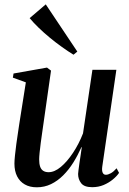

<svg xmlns="http://www.w3.org/2000/svg" viewBox="-20 -826 576 858"><path d="M144.5 11Q113 11 90.8 -1.8Q68.5 -14.5 56.5 -38Q44.5 -61.5 44.5 -95Q44.5 -108.5 47 -132.5Q49.5 -156.5 53.2 -184.2Q57 -212 60.8 -236.2Q64.5 -260.5 66.5 -274.5L95.5 -458L37.5 -479L40.5 -497.5L190 -524L208 -510.5L175 -279Q172.5 -261 169 -237Q165.5 -213 162.2 -188.5Q159 -164 157 -144Q155 -124 155 -114Q155 -94.5 159.2 -81.8Q163.5 -69 173 -62.8Q182.5 -56.5 197.5 -56.5Q223.5 -56.5 251.8 -80Q280 -103.5 306.2 -143Q332.5 -182.5 351 -230L393 -514H500L437 -81.5Q434.5 -64 438.8 -54.5Q443 -45 453 -45Q463 -45 475.5 -52Q488 -59 501 -74L512 -53.5Q502 -38.5 484 -23.8Q466 -9 442.8 0.8Q419.5 10.5 392 10.5Q356.5 10.5 342.8 -7.2Q329 -25 329 -48.5Q329 -52.5 330.8 -66.2Q332.5 -80 335.2 -98.5Q338 -117 340.8 -135.8Q343.5 -154.5 345.5 -168.5H344Q328 -132.5 307.8 -100Q287.5 -67.5 262.5 -42.5Q237.5 -17.5 208 -3.2Q178.5 11 144.5 11ZM308.5 -581.5Q284 -596.5 256.8 -616Q229.5 -635.5 202.8 -657.5Q176 -679.5 152.8 -702Q129.5 -724.5 112.5 -745L184.5 -806.5L325.5 -595.5Z"/></svg>

Font: Merriweather 120pt Medium
Style: Italic
Weight: 500
Italic angle: -7.8°
Version: Version 2.101